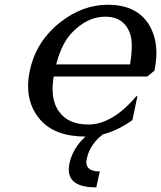

<svg xmlns="http://www.w3.org/2000/svg" viewBox="-20 -567 681 811"><path d="M217.3 -294.9H529.3Q536.6 -339.4 536.6 -372.1Q536.6 -405.8 528.8 -426.8Q502.4 -496.6 424.8 -496.6Q348.6 -496.6 283.2 -428.2Q240.2 -383.3 217.3 -294.9ZM341.3 9.8Q210.9 9.8 148.9 -62.5Q98.6 -121.6 98.6 -202.6Q98.6 -233.9 106 -268.6Q132.3 -393.6 236.8 -474.6Q329.6 -546.9 435.5 -546.9Q563.5 -546.9 614.3 -454.1Q640.6 -405.3 640.6 -343.3Q640.6 -308.1 632.3 -268.6L602.1 -243.7H206.5Q202.1 -215.8 202.1 -192.4Q202.1 -142.1 221.2 -108.4Q259.8 -41 352.5 -41Q454.6 -41 555.7 -160.6L560.5 -160.2L539.1 -59.6Q477.5 -15.6 415 0.5Q359.9 42 346.7 103Q344.7 111.3 344.7 118.2Q344.7 157.2 401.4 157.2L386.7 224.6Q270.5 224.6 270.5 149.4Q270.5 137.2 273.4 123.5Q287.1 58.6 341.3 9.8Z"/></svg>

Font: Classica
Style: Book Oblique
Weight: 400
Italic angle: -12°
Designer: Wojciech Kalinowski "wmk69" (wmk69@o2.pl)
Foundry: Wojciech Kalinowski "wmk69" (wmk69@o2.pl)
Version: Version 2.1.1; 2021-05-14